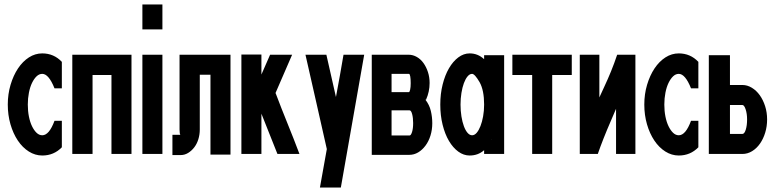

<svg xmlns="http://www.w3.org/2000/svg" viewBox="-20 -694 3477 863"><path d="M170 -454Q222 -454 258 -416V-297H225Q199 -362 170 -362Q156 -362 144.5 -351Q133 -340 124 -321.5Q115 -303 110 -277.5Q105 -252 105 -224Q105 -195 110 -170Q115 -145 124 -126.5Q133 -108 144.5 -97Q156 -86 170 -86Q201 -86 225 -151H258V-32Q222 5 170 5Q138 5 109.5 -13Q81 -31 60 -62.5Q39 -94 27 -135.5Q15 -177 15 -224Q15 -271 27.5 -313Q40 -355 61 -386.5Q82 -418 110 -436Q138 -454 170 -454Z M571 -448V-2H481V-357H396V-2H305V-448Z M710 -448V-2H620V-448ZM710 -674V-562H620V-674Z M1016 -448V1H926V-358H878V-112Q878 -89 871.5 -68Q865 -47 853 -31.5Q841 -16 825.5 -6.5Q810 3 792 3H755V-88H791Q789 -89 788 -96Q787 -103 787 -112V-448Z M1155 -449V-359Q1165 -381 1174.5 -403.5Q1184 -426 1194 -448H1293L1218 -275H1219Q1245 -206 1272.5 -138.5Q1300 -71 1326 -2H1227L1155 -183V-2H1065V-449Z M1617 -448 1512 149H1418L1449 -24Q1426 -128 1401 -236.5Q1376 -345 1353 -448H1447L1490 -258Q1499 -306 1507.5 -353Q1516 -400 1524 -448Z M1817 -448Q1836 -448 1853.5 -438Q1871 -428 1883.5 -410.5Q1896 -393 1903.5 -370Q1911 -347 1911 -321Q1911 -282 1895 -246H1892Q1910 -223 1916.5 -195.5Q1923 -168 1923 -140Q1923 -111 1915 -85Q1907 -59 1892.5 -39.5Q1878 -20 1859.5 -9Q1841 2 1820 2H1651V-448ZM1740 -198V-85H1821Q1827 -85 1832 -100.5Q1837 -116 1837 -141Q1837 -164 1832.5 -181Q1828 -198 1821 -198ZM1740 -362V-280H1818Q1821 -280 1823.5 -291Q1826 -302 1826 -320Q1826 -339 1824 -350.5Q1822 -362 1818 -362Z M2246 -446V-2H2156V-19Q2129 5 2091 5Q2064 5 2040 -12.5Q2016 -30 1998 -60.5Q1980 -91 1969.5 -133Q1959 -175 1959 -224Q1959 -272 1969.5 -314Q1980 -356 1998 -387Q2016 -418 2040 -436Q2064 -454 2091 -454Q2128 -454 2156 -428V-446ZM2190 -68Q2190 -67 2189 -67H2192ZM2136 -324Q2114 -362 2102 -362Q2091 -362 2081.5 -350.5Q2072 -339 2065 -320Q2058 -301 2054 -276Q2050 -251 2050 -224Q2050 -196 2054 -171Q2058 -146 2065 -127Q2072 -108 2081.5 -97Q2091 -86 2102 -86Q2113 -86 2122.5 -97Q2132 -108 2139.5 -127Q2147 -146 2151.5 -171Q2156 -196 2156 -224Q2156 -288 2136 -324Z M2550 -357H2462V-2H2372V-357H2283V-448H2550Z M2749 -2V-205Q2743 -191 2737 -177Q2731 -163 2725 -149Q2708 -110 2693 -72Q2678 -34 2667 -2H2586V-448H2674V-256Q2679 -267 2685.5 -281Q2692 -295 2697 -306Q2712 -338 2726.5 -373.5Q2741 -409 2754 -448H2836V-2Z M3031 -454Q3083 -454 3119 -416V-297H3086Q3060 -362 3031 -362Q3017 -362 3005.5 -351Q2994 -340 2985 -321.5Q2976 -303 2971 -277.5Q2966 -252 2966 -224Q2966 -195 2971 -170Q2976 -145 2985 -126.5Q2994 -108 3005.5 -97Q3017 -86 3031 -86Q3062 -86 3086 -151H3119V-32Q3083 5 3031 5Q2999 5 2970.5 -13Q2942 -31 2921 -62.5Q2900 -94 2888 -135.5Q2876 -177 2876 -224Q2876 -271 2888.5 -313Q2901 -355 2922 -386.5Q2943 -418 2971 -436Q2999 -454 3031 -454Z M3317 -312Q3339 -312 3359.5 -299.5Q3380 -287 3395 -266Q3410 -245 3419 -217Q3428 -189 3428 -157Q3428 -126 3419.5 -98Q3411 -70 3396 -48.5Q3381 -27 3360.5 -14.5Q3340 -2 3317 -2H3166V-446H3261V-312ZM3261 -92H3317Q3326 -92 3332 -111Q3338 -130 3338 -157Q3338 -183 3331.5 -202.5Q3325 -222 3317 -222H3261Z"/></svg>

Font: Fundamental  Brigade Condensed
Style: Regular
Weight: 400
Width: 3
Designer: Peter Wiegel, original typeface by Carl Albert Fahrenwaldt 1901
Foundry: Peter Wiegel
Version: Version 0.000 2012 initial release